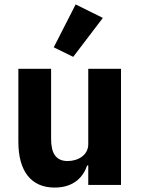

<svg xmlns="http://www.w3.org/2000/svg" viewBox="-20 -836 636 868"><path d="M445 -755 322 -816 223 -622 311 -579ZM379 0H527V-525H379V-184C379 -134 332 -108 286 -108C232 -108 211 -144 211 -208V-525H63V-195C63 -63 120 12 227 12C313 12 356 -35 374 -88H379Z"/></svg>

Font: IBM Plex Thai Looped
Style: Bold
Weight: 700
Designer: Mike Abbink, Paul van der Laan, Pieter van Rosmalen, Ben Mitchell, Mark Frömberg
Foundry: Bold Monday
Version: Version 1.0